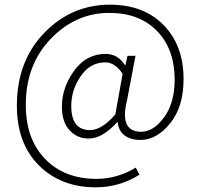

<svg xmlns="http://www.w3.org/2000/svg" viewBox="-20 -653 854 819"><path d="M388 146Q240 146 146 52.5Q52 -41 52 -202Q52 -392 168.5 -512.5Q285 -633 449 -633Q593 -633 678 -546Q763 -459 763 -316Q763 -197 705.5 -126.5Q648 -56 579 -56Q538 -56 512 -75Q486 -94 482 -132H480Q417 -62 358 -62Q309 -62 276.5 -97.5Q244 -133 244 -198Q244 -279 296 -351Q348 -423 430 -423Q483 -423 513 -375H515L524 -415H558L522 -226Q488 -91 582 -91Q635 -91 680 -152.5Q725 -214 725 -313Q725 -443 650 -520.5Q575 -598 446 -598Q303 -598 196.5 -487.5Q90 -377 90 -205Q90 -60 172.5 25Q255 110 391 110Q480 110 559 62L575 92Q490 146 388 146ZM364 -98Q414 -98 472 -165L503 -338Q471 -387 429 -387Q365 -387 324.5 -328.5Q284 -270 284 -201Q284 -98 364 -98Z"/></svg>

Font: Toshiba Sans Light
Style: Regular
Weight: 300
Designer: Paul D. Hunt
Foundry: Toshiba Corporation
Version: Version 2.020;PS 2.0;hotconv 1.0.86;makeotf.lib2.5.63406